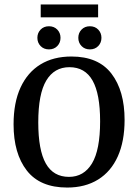

<svg xmlns="http://www.w3.org/2000/svg" viewBox="-20 -834 622 863"><path d="M282 9Q160 9 100.5 -67.5Q41 -144 41 -275Q41 -373 72.5 -441Q104 -509 162 -544.5Q220 -580 301 -580Q422 -580 481 -503Q540 -426 540 -295Q540 -199 509.5 -131Q479 -63 421 -27Q363 9 282 9ZM292 -532Q224 -532 188 -472Q152 -412 152 -284Q152 -159 186 -99Q220 -39 290 -39Q357 -39 393.5 -99.5Q430 -160 430 -289Q430 -412 396 -472Q362 -532 292 -532ZM200 -612Q177 -612 162.5 -627Q148 -642 148 -664Q148 -686 162.5 -701Q177 -716 200 -716Q223 -716 237.5 -701Q252 -686 252 -664Q252 -642 237.5 -627Q223 -612 200 -612ZM384 -612Q361 -612 346.5 -627Q332 -642 332 -664Q332 -686 346.5 -701Q361 -716 384 -716Q407 -716 421.5 -701Q436 -686 436 -664Q436 -642 421.5 -627Q407 -612 384 -612ZM163 -814H421V-756H163Z"/></svg>

Font: Rasa Medium
Style: Regular
Weight: 500
Designer: Anna Giedrys (Yrsa+Rasa design), David Brezina (Yrsa art-direction, Rasa art-direction, design)
Foundry: Rosetta Type Foundry
Version: Version 2.004